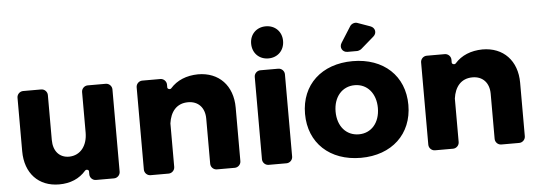

<svg xmlns="http://www.w3.org/2000/svg" viewBox="-51 -934 3058 1090"><g transform="rotate(-5 1478.5 -389.0)"><path d="M559 -539H456C437 -539 421 -523 421 -504V-273C421 -200 382 -146 316 -145C261 -145 226 -184 226 -248V-504C226 -523 210 -539 191 -539H88C69 -539 53 -523 53 -504V-199C53 -73 129 7 246 7C310 7 362 -15 399 -58C406 -66 421 -62 421 -52V-35C421 -16 437 0 456 0H559C578 0 594 -16 594 -35V-504C594 -523 578 -539 559 -539Z M1015 -394C1073 -394 1110 -355 1110 -292V-35C1110 -16 1126 0 1145 0H1247C1266 0 1282 -16 1282 -35V-340C1282 -466 1204 -547 1085 -547C1019 -546 965 -524 927 -481C921 -474 905 -478 905 -488V-504C905 -523 889 -539 870 -539H767C748 -539 732 -523 732 -504V-35C732 -16 748 0 767 0H870C889 0 905 -16 905 -35V-283C914 -348 949 -394 1015 -394Z M1492 -785C1439 -785 1401 -747 1401 -694C1401 -640 1439 -602 1492 -602C1545 -602 1583 -640 1583 -694C1583 -747 1545 -785 1492 -785ZM1577 -35V-504C1577 -523 1561 -539 1542 -539H1440C1421 -539 1405 -523 1405 -504V-35C1405 -16 1421 0 1440 0H1542C1561 0 1577 -16 1577 -35Z M2084 -733 2011 -759C1997 -764 1978 -757 1970 -744L1913 -654C1897 -629 1913 -600 1942 -600H1998C2003 -600 2017 -605 2021 -609L2096 -674C2117 -692 2112 -723 2084 -733ZM1966 -545C1789 -545 1671 -436 1671 -270C1671 -104 1789 6 1966 6C2142 6 2260 -104 2260 -270C2260 -436 2142 -545 1966 -545ZM1966 -408C2037 -408 2086 -351 2086 -268C2086 -184 2037 -128 1966 -128C1894 -128 1845 -184 1845 -268C1845 -351 1894 -408 1966 -408Z M2636 -394C2694 -394 2731 -355 2731 -292V-35C2731 -16 2747 0 2766 0H2868C2887 0 2903 -16 2903 -35V-340C2903 -466 2825 -547 2706 -547C2640 -546 2586 -524 2548 -481C2542 -474 2526 -478 2526 -488V-504C2526 -523 2510 -539 2491 -539H2388C2369 -539 2353 -523 2353 -504V-35C2353 -16 2369 0 2388 0H2491C2510 0 2526 -16 2526 -35V-283C2535 -348 2570 -394 2636 -394Z"/></g></svg>

Font: Trueno
Style: RoundBd
Weight: 700
Designer: Julieta Ulanovsky, Jasper
Foundry: Julieta Ulanovsky, Cannot Into Space Fonts
Version: Version 3.001